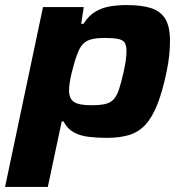

<svg xmlns="http://www.w3.org/2000/svg" viewBox="-35 -538 724 759"><path d="M-15 201 135 -510H296L286 -444H295Q316 -477 343 -492.5Q370 -508 401 -513Q432 -518 465 -518Q526 -518 563.5 -505.5Q601 -493 619 -462.5Q637 -432 637 -376Q637 -351 634 -320Q631 -289 623 -252Q607 -175 586.5 -124Q566 -73 539.5 -44.5Q513 -16 476 -4.5Q439 7 388 7Q350 7 316 3Q282 -1 256.5 -15Q231 -29 216 -58H209L154 201ZM325 -122Q359 -122 379.5 -126.5Q400 -131 413 -144Q426 -157 435 -183.5Q444 -210 454 -255Q460 -282 462.5 -301.5Q465 -321 465 -336Q465 -360 457 -370.5Q449 -381 430 -384.5Q411 -388 379 -388Q351 -388 332 -384Q313 -380 301 -371Q289 -362 280 -346Q275 -336 269 -320Q263 -304 257.5 -285Q252 -266 247.5 -246.5Q243 -227 240.5 -210.5Q238 -194 238 -181Q238 -148 257.5 -135Q277 -122 325 -122Z"/></svg>

Font: Saira Thin Expanded
Style: Bold Italic
Weight: 700
Width: 7
Italic angle: -12°
Version: Version 1.101